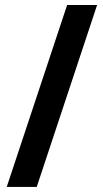

<svg xmlns="http://www.w3.org/2000/svg" viewBox="-20 -740 412 766"><path d="M6.8 5.9 247.8 -720H367.4L126.5 5.9Z"/></svg>

Font: Nokora
Style: Regular
Weight: 400
Designer: Danh Hong
Foundry: Danh Hong
Version: Version 9.000